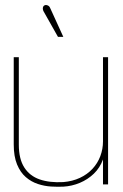

<svg xmlns="http://www.w3.org/2000/svg" viewBox="-20 -725 485 755"><path d="M177 -694Q175 -699 171.5 -701.5Q168 -704 163.5 -705Q159 -706 155 -704Q151 -702 149.5 -698Q148 -694 148.5 -689.5Q149 -685 151 -681L208 -580H229ZM385 -98V0H405V-500H385V-169Q385 -139 374.5 -111Q364 -83 343.5 -61Q323 -39 294 -25.5Q265 -12 229 -9Q175 -6 136 -19.5Q97 -33 75.5 -66.5Q54 -100 54 -156V-500H34V-157Q34 -110 47 -78.5Q60 -47 81.5 -28.5Q103 -10 129 -1.5Q155 7 181 8.5Q207 10 229 9Q263 7 294 -6Q325 -19 349 -42Q373 -65 385 -98Z"/></svg>

Font: Advent Pro Thin
Style: Regular
Weight: 250
Version: Version 3.000